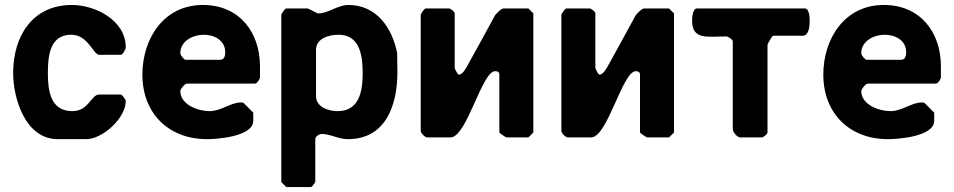

<svg xmlns="http://www.w3.org/2000/svg" viewBox="-20 -554 3846 774"><path d="M33 -260C33 -159 81 7 213 7H327C394 7 487 -78 487 -147C487 -152 472 -173 467 -173H380C347 -173 338 -106 272 -106C184 -106 173 -186 173 -260C173 -330 181 -414 268 -414C335 -414 356 -333 380 -333H467C475 -333 487 -356 487 -363C487 -473 363 -534 270 -534C110 -534 33 -407 33 -260Z M554 -253C554 -96 661 7 814 7C850 7 1001 -2 1001 -67V-100L961 -140C961 -140 954 -141 952 -141C908 -141 873 -106 824 -106C780 -106 707 -131 707 -187C707 -195 725 -217 734 -217H1008C1016 -217 1026 -233 1028 -240V-287C1028 -425 944 -534 798 -534C639 -534 554 -397 554 -253ZM707 -340C707 -390 760 -414 801 -414C842 -414 888 -393 888 -343C888 -331 885 -313 868 -313H728C723 -313 707 -330 707 -340Z M1251 180V7C1251 -5 1268 -14 1277 -14C1312 -14 1344 7 1382 7C1537 7 1582 -133 1582 -263C1582 -275 1581 -329 1581 -340C1561 -442 1498 -534 1384 -534C1342 -534 1303 -500 1264 -500H1261L1221 -520H1134C1129 -520 1114 -499 1114 -493V180L1134 200H1234C1238 200 1250 181 1251 180ZM1345 -414C1431 -414 1442 -329 1442 -260C1442 -189 1430 -106 1341 -106C1306 -106 1254 -121 1254 -167V-353C1254 -401 1309 -414 1345 -414Z M1813 -280V-500C1813 -507 1796 -520 1790 -520H1696C1691 -520 1676 -499 1676 -493V-27C1676 -17 1693 0 1703 0H1796C1862 0 1922 -267 1976 -267C1984 -267 1993 -265 1993 -253V-20C1993 -18 2018 0 2023 0H2110L2130 -20V-500L2110 -520H2010C1999 -520 1979 -496 1976 -493C1960 -462 1880 -318 1863 -287C1858 -278 1844 -253 1830 -253C1824 -253 1813 -278 1813 -280Z M2380 -280V-500C2380 -507 2363 -520 2357 -520H2263C2258 -520 2243 -499 2243 -493V-27C2243 -17 2260 0 2270 0H2363C2429 0 2489 -267 2543 -267C2551 -267 2560 -265 2560 -253V-20C2560 -18 2585 0 2590 0H2677L2697 -20V-500L2677 -520H2577C2566 -520 2546 -496 2543 -493C2527 -462 2447 -318 2430 -287C2425 -278 2411 -253 2397 -253C2391 -253 2380 -278 2380 -280Z M2910 -407C2917 -405 2934 -395 2934 -387V-33C2934 -23 2951 0 2964 0H3050C3057 0 3074 -13 3074 -20V-373C3074 -376 3092 -410 3097 -410H3217C3242 -410 3244 -454 3244 -467C3244 -475 3245 -520 3224 -520H2790C2771 -520 2770 -479 2770 -470C2770 -390 2837 -408 2910 -407Z M3299 -253C3299 -96 3406 7 3559 7C3595 7 3746 -2 3746 -67V-100L3706 -140C3706 -140 3699 -141 3697 -141C3653 -141 3618 -106 3569 -106C3525 -106 3452 -131 3452 -187C3452 -195 3470 -217 3479 -217H3753C3761 -217 3771 -233 3773 -240V-287C3773 -425 3689 -534 3543 -534C3384 -534 3299 -397 3299 -253ZM3452 -340C3452 -390 3505 -414 3546 -414C3587 -414 3633 -393 3633 -343C3633 -331 3630 -313 3613 -313H3473C3468 -313 3452 -330 3452 -340Z"/></svg>

Font: Asimov Print
Style: C
Weight: 500
Designer: Google
Version: Version 2.000980: 2014